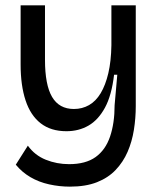

<svg xmlns="http://www.w3.org/2000/svg" viewBox="-20 -537 586 717"><path d="M241 160Q202 160 163.5 151.5Q125 143 93.5 124.5Q62 106 39 78L84 7Q110 43 151 59.5Q192 76 238 76Q300 76 337 49.5Q374 23 391 -27Q408 -77 408 -144L418 -258H406Q397 -181 372 -135Q347 -89 310.5 -68Q274 -47 228 -47Q170 -47 132 -76.5Q94 -106 75.5 -162Q57 -218 57 -296V-517H148V-314Q148 -220 174.5 -175Q201 -130 256 -130Q287 -130 312.5 -144.5Q338 -159 356 -189Q374 -219 384.5 -263.5Q395 -308 396 -368V-517H487V-141Q487 -96 480 -52Q473 -8 456.5 30Q440 68 412 97.5Q384 127 342 143.5Q300 160 241 160Z"/></svg>

Font: Bricolage Grotesque 60pt
Style: Regular
Weight: 400
Version: Version 1.001;gftools[0.9.33.dev8+g029e19f]